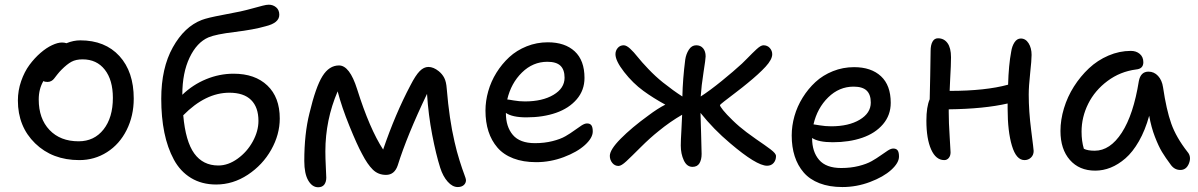

<svg xmlns="http://www.w3.org/2000/svg" viewBox="-20 -729 5105 818"><path d="M317.9 -46.9Q203.1 -46.9 129.6 -118.4Q56.2 -189.9 56.2 -300.8Q56.2 -343.3 70.1 -383.3Q84 -423.3 105.5 -452.4Q127 -481.4 152.3 -503.4Q177.7 -525.4 201.9 -536.6Q226.1 -547.9 244.1 -547.9Q254.4 -547.9 263.2 -544.9Q293 -557.1 321.8 -557.1Q427.7 -557.1 488.8 -490.2Q549.8 -423.3 549.8 -309.1Q549.8 -235.4 519.5 -175Q489.3 -114.7 436 -80.8Q382.8 -46.9 317.9 -46.9ZM145 -305.2Q145 -223.6 190.9 -175.3Q236.8 -127 314.9 -127Q381.3 -127 421.1 -177.5Q460.9 -228 460.9 -312Q460.9 -388.2 426.5 -432.1Q392.1 -476.1 332 -476.1Q303.2 -476.1 284.4 -465.8Q265.6 -455.6 242.2 -432.1Q232.9 -422.9 223.9 -411.4Q214.8 -399.9 210.4 -394Q206.1 -388.2 198.7 -384Q191.4 -379.9 182.1 -379.9Q170.4 -379.9 165 -383.8Q145 -350.1 145 -305.2Z M900.9 57.1Q839.8 57.1 793.9 29.3Q748 1.5 720.7 -49.1Q693.4 -99.6 680.2 -164.3Q667 -229 667 -308.1Q667 -439 716.3 -527.3Q765.6 -615.7 839.8 -644Q863.8 -653.3 926.5 -665Q989.3 -676.8 1003.9 -680.2Q1027.8 -685.5 1055.4 -693.1Q1083 -700.7 1099.1 -704.8Q1115.2 -709 1125 -709Q1143.1 -709 1156.5 -697.8Q1169.9 -686.5 1169.9 -666Q1169.9 -631.3 1111.8 -617.2Q1061 -602.5 980.2 -592.8Q899.4 -583 868.2 -569.8Q818.4 -548.3 787.6 -483.4Q756.8 -418.5 756.8 -326.2V-325.2Q801.3 -368.2 858.2 -391.6Q915 -415 975.1 -415Q1066.4 -415 1119.1 -364.7Q1171.9 -314.5 1171.9 -224.1Q1171.9 -155.8 1135.5 -91.1Q1099.1 -26.4 1035.9 15.4Q972.7 57.1 900.9 57.1ZM957 -334Q855.5 -334 760.7 -237.8Q770.5 -126.5 807.6 -75.2Q844.7 -23.9 910.2 -23.9Q952.1 -23.9 992.4 -53Q1032.7 -82 1056.9 -126.2Q1081.1 -170.4 1081.1 -213.9Q1081.1 -272 1049.8 -303Q1018.6 -334 957 -334Z M1335.4 68.8Q1310.1 68.8 1293.2 39.8Q1276.4 10.7 1276.4 -43Q1276.4 -159.2 1298.3 -246.1Q1325.2 -358.9 1353.8 -404.5Q1382.3 -450.2 1424.3 -450.2Q1469.7 -450.2 1501.5 -349.1Q1554.7 -180.2 1612.3 -91.8Q1664.6 -244.6 1728.5 -365.2Q1750.5 -408.2 1768.1 -426Q1785.6 -443.8 1805.2 -443.8Q1826.7 -443.8 1849.1 -425.8Q1864.3 -413.6 1872.8 -397Q1881.3 -380.4 1883.3 -351.1Q1894 -221.2 1916.5 -125Q1925.8 -83.5 1938 -44.9Q1950.2 -6.3 1957.8 13.4Q1965.3 33.2 1965.3 38.1Q1965.3 51.3 1955.8 59.6Q1946.3 67.9 1930.2 67.9Q1907.7 67.9 1887.5 45.2Q1867.2 22.5 1855.5 -14.2Q1837.4 -71.3 1821.3 -155Q1805.2 -238.8 1799.3 -329.1Q1714.4 -151.9 1674.3 -23.9Q1660.6 16.1 1624.5 16.1Q1591.3 16.1 1568.4 -6.3Q1545.4 -28.8 1522.5 -73.2Q1501.5 -111.3 1468.8 -191.9Q1436 -272.5 1418.5 -339.8Q1366.2 -217.8 1366.2 -84Q1366.2 -54.7 1368.2 -16.6Q1370.1 21.5 1370.1 27.8Q1370.1 45.9 1361.6 57.4Q1353 68.8 1335.4 68.8Z M2264.2 -38.1Q2209 -38.1 2167 -54.2Q2125 -70.3 2099.4 -100.1Q2073.7 -129.9 2061 -169.4Q2048.3 -209 2048.3 -257.8Q2048.3 -298.8 2060.1 -340.3Q2071.8 -381.8 2095 -419.2Q2118.2 -456.5 2149.7 -485.6Q2181.2 -514.6 2223.9 -531.7Q2266.6 -548.8 2314 -548.8Q2386.7 -548.8 2428.5 -510.3Q2470.2 -471.7 2470.2 -397Q2470.2 -344.7 2437.3 -306.2Q2404.3 -267.6 2348.9 -248.3Q2293.5 -229 2223.1 -229Q2162.1 -229 2135.3 -248V-247.1Q2135.3 -189 2165 -154.1Q2194.8 -119.1 2259.3 -119.1Q2299.3 -119.1 2333.5 -127.7Q2367.7 -136.2 2389.2 -148.7Q2410.6 -161.1 2427.5 -173.6Q2444.3 -186 2457.8 -194.6Q2471.2 -203.1 2481 -203.1Q2494.1 -203.1 2499.8 -194.8Q2505.4 -186.5 2505.4 -168.9Q2505.4 -141.6 2472.2 -111.3Q2439 -81.1 2381.8 -59.6Q2324.7 -38.1 2264.2 -38.1ZM2312 -465.8Q2250.5 -465.8 2203.9 -420.2Q2157.2 -374.5 2141.1 -305.2Q2145.5 -305.2 2168.9 -301Q2192.4 -296.9 2216.3 -296.9Q2291 -296.9 2338.1 -325Q2385.3 -353 2385.3 -397.9Q2385.3 -432.1 2367.7 -449Q2350.1 -465.8 2312 -465.8Z M2615.2 -22Q2599.1 -22 2588.6 -34.9Q2578.1 -47.9 2578.1 -64.9Q2578.1 -91.3 2624.5 -138.2Q2670.9 -185.1 2742.2 -236.8Q2781.7 -266.6 2814.5 -283.2Q2762.7 -311.5 2721.2 -341.8Q2676.3 -374.5 2639.2 -422.1Q2602.1 -469.7 2602.1 -498Q2602.1 -513.2 2611.8 -524.7Q2621.6 -536.1 2637.2 -536.1Q2648.9 -536.1 2664.6 -521.7Q2680.2 -507.3 2696.5 -486.6Q2712.9 -465.8 2742.7 -434.6Q2772.5 -403.3 2804.2 -377.9Q2849.6 -341.8 2887.2 -317.9Q2888.7 -391.6 2899.4 -475.1Q2902.8 -498.5 2914.8 -517.3Q2926.8 -536.1 2946.3 -536.1Q2964.8 -536.1 2975.6 -523.2Q2986.3 -510.3 2986.3 -488.8Q2986.3 -478 2977.3 -420.9Q2968.3 -363.8 2965.3 -317.9Q3003.9 -342.8 3054.7 -384Q3105.5 -425.3 3141.1 -458Q3150.4 -466.8 3163.3 -480Q3176.3 -493.2 3184.8 -501.7Q3193.4 -510.3 3202.9 -519Q3212.4 -527.8 3219.7 -532Q3227.1 -536.1 3232.4 -536.1Q3249.5 -536.1 3259.8 -524.4Q3270 -512.7 3270 -498Q3270 -475.6 3241.7 -444.8Q3213.4 -414.1 3164.1 -374Q3145.5 -358.4 3114.7 -335Q3084 -311.5 3065.7 -297.4Q3047.4 -283.2 3047.4 -280.8Q3047.4 -276.4 3060.8 -259.5Q3074.2 -242.7 3101.6 -216.1Q3128.9 -189.5 3160.2 -166Q3178.7 -151.9 3200.9 -136.5Q3223.1 -121.1 3236.6 -111.8Q3250 -102.5 3262.5 -93Q3274.9 -83.5 3280.5 -76.7Q3286.1 -69.8 3286.1 -64Q3286.1 -46.4 3275.9 -34.7Q3265.6 -22.9 3248 -22.9Q3203.1 -22.9 3090.3 -119.1Q3020.5 -177.7 2964.4 -248Q2964.8 -229 2967 -160.2Q2969.2 -91.3 2969.2 -73.2Q2969.2 -48.8 2960 -33.4Q2950.7 -18.1 2930.2 -18.1Q2906.2 -18.1 2893.3 -45.9Q2880.4 -73.7 2880.4 -108.9Q2880.4 -130.4 2883.1 -175.3Q2885.7 -220.2 2886.2 -240.2Q2834.5 -210.4 2785.2 -169.9Q2749 -141.1 2709.7 -101.8Q2670.4 -62.5 2648.7 -42.2Q2627 -22 2615.2 -22Z M3568.8 67.9Q3513.7 67.9 3471.7 51.8Q3429.7 35.6 3404.1 5.9Q3378.4 -23.9 3365.7 -63.5Q3353 -103 3353 -151.9Q3353 -192.9 3364.7 -234.4Q3376.5 -275.9 3399.7 -313.2Q3422.9 -350.6 3454.3 -379.6Q3485.8 -408.7 3528.6 -425.8Q3571.3 -442.9 3618.7 -442.9Q3691.4 -442.9 3733.2 -404.3Q3774.9 -365.7 3774.9 -291Q3774.9 -238.3 3741.9 -199.7Q3709 -161.1 3653.6 -142.1Q3598.1 -123 3527.8 -123Q3467.3 -123 3439.9 -141.1V-140.1Q3439.9 -82.5 3469.7 -47.9Q3499.5 -13.2 3564 -13.2Q3604 -13.2 3638.2 -21.7Q3672.4 -30.3 3693.8 -42.5Q3715.3 -54.7 3732.2 -66.9Q3749 -79.1 3762.5 -87.6Q3775.9 -96.2 3785.6 -96.2Q3798.8 -96.2 3804.4 -88.1Q3810.1 -80.1 3810.1 -62Q3810.1 -35.2 3776.9 -5.1Q3743.7 24.9 3686.5 46.4Q3629.4 67.9 3568.8 67.9ZM3616.7 -359.9Q3555.2 -359.9 3508.5 -314.2Q3461.9 -268.6 3445.8 -199.2Q3446.8 -199.2 3471.7 -195.1Q3496.6 -190.9 3521 -190.9Q3595.7 -190.9 3642.8 -219Q3689.9 -247.1 3689.9 -292Q3689.9 -326.2 3672.4 -343Q3654.8 -359.9 3616.7 -359.9Z M4002.9 -46.9Q3967.3 -46.9 3947 -92.3Q3926.8 -137.7 3926.8 -214.8Q3926.8 -273.9 3940.9 -306.2Q3941.4 -332.5 3943.1 -406Q3944.8 -479.5 3944.8 -512.2Q3944.8 -537.1 3952.9 -551.5Q3960.9 -565.9 3976.1 -565.9Q4002 -565.9 4016.8 -545.4Q4031.7 -524.9 4031.7 -484.9Q4031.7 -469.2 4030.8 -445.8Q4029.8 -422.4 4028.1 -391.4Q4026.4 -360.4 4025.9 -341.8H4027.8Q4178.2 -341.8 4274.9 -368.2Q4277.3 -452.6 4288.1 -508.8Q4291.5 -532.2 4302.2 -548.6Q4313 -564.9 4329.1 -564.9Q4349.6 -564.9 4362.3 -544.7Q4375 -524.4 4375 -495.1Q4375 -473.1 4368.9 -417Q4362.8 -360.8 4362.8 -326.2Q4362.8 -255.4 4373.3 -173.6Q4383.8 -91.8 4383.8 -85.9Q4383.8 -68.8 4372.6 -57.9Q4361.3 -46.9 4344.7 -46.9Q4309.6 -46.9 4291.3 -107.9Q4272.9 -168.9 4272.9 -266.1V-288.1Q4172.9 -265.1 4022 -263.2V-251Q4022 -206.5 4025.9 -148.2Q4029.8 -89.8 4029.8 -80.1Q4029.8 -65.4 4022.2 -56.2Q4014.6 -46.9 4002.9 -46.9Z M4646 -2Q4578.1 -2 4538.1 -47.6Q4498 -93.3 4498 -170.9Q4498 -218.3 4512.9 -267.6Q4527.8 -316.9 4555.4 -360.4Q4583 -403.8 4619.4 -438Q4655.8 -472.2 4702.4 -492.2Q4749 -512.2 4797.9 -512.2Q4820.8 -512.2 4835.9 -499.3Q4851.1 -486.3 4851.1 -463.9Q4851.1 -436 4820.8 -433.1Q4752.4 -424.3 4698.5 -384Q4644.5 -343.8 4616.2 -286.9Q4587.9 -230 4587.9 -168Q4587.9 -127.4 4597.7 -95.2Q4613.8 -86.9 4644 -86.9Q4709.5 -86.9 4759.3 -163.8Q4809.1 -240.7 4832 -383.8Q4839.8 -423.8 4873 -423.8Q4897 -423.8 4913.8 -405.5Q4930.7 -387.2 4935.1 -356.9Q4949.2 -261.2 4970 -202.6Q4990.7 -144 5039.1 -82Q5056.6 -62 5045.7 -33.4Q5034.7 -4.9 5008.8 -4.9Q4984.4 -4.9 4968.8 -25.9Q4944.8 -58.1 4930.4 -82Q4916 -106 4900.4 -146.2Q4884.8 -186.5 4876 -235.8Q4858.9 -173.8 4832.3 -127.4Q4805.7 -81.1 4774.9 -54.4Q4744.1 -27.8 4711.9 -14.9Q4679.7 -2 4646 -2Z"/></svg>

Font: Shantell Sans Bouncy
Style: Regular
Weight: 400
Designer: Stephen Nixon, Anya Danilova, Shantell Martin
Foundry: Arrow Type
Version: Version 1.006;[9816181b4]